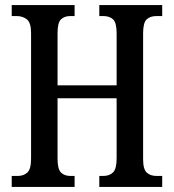

<svg xmlns="http://www.w3.org/2000/svg" viewBox="-20 -734 683 754"><path d="M26 0V-43H49Q73 -43 87.5 -56.5Q102 -70 102 -111V-604Q102 -645 85.5 -658Q69 -671 45 -671H26V-714H273V-671H257Q233 -671 219.5 -658Q206 -645 206 -604V-399H438V-603Q438 -645 424 -658Q410 -671 385 -671H370V-714H617V-671H595Q570 -671 556 -658Q542 -645 542 -603V-109Q542 -69 556.5 -56Q571 -43 595 -43H617V0H370V-43H385Q410 -43 424 -57Q438 -71 438 -113V-348H206V-111Q206 -70 219.5 -56.5Q233 -43 257 -43H273V0Z"/></svg>

Font: Noto Serif Thai ExtraCondensed Medium
Style: Regular
Weight: 500
Width: 2
Designer: Monotype Design Team
Foundry: Monotype Imaging Inc.
Version: Version 2.002; ttfautohint (v1.8.4.7-5d5b)